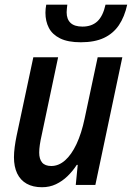

<svg xmlns="http://www.w3.org/2000/svg" viewBox="-20 -783 559 813"><path d="M157.7 9.8Q119.6 9.8 93 -5.1Q66.4 -20 52.7 -48.6Q39.1 -77.1 39.1 -117.2Q39.1 -136.2 42.2 -160.4Q45.4 -184.6 50.3 -208L121.1 -540.5H226.1L156.2 -209.5Q151.4 -188.5 148.7 -170.2Q146 -151.9 146 -136.7Q146 -109.4 158.4 -94.7Q170.9 -80.1 197.3 -80.1Q228.5 -80.1 255.6 -104Q282.7 -127.9 304 -173.1Q325.2 -218.3 338.4 -281.2L393.6 -540.5H498L383.8 0H300.8L309.1 -85H305.2Q288.1 -58.6 265.9 -37.1Q243.7 -15.6 216.8 -2.9Q189.9 9.8 157.7 9.8ZM322.3 -604Q267.6 -604 234.6 -620.4Q201.7 -636.7 187 -664.8Q172.4 -692.9 172.4 -729Q172.4 -736.8 173.3 -746.3Q174.3 -755.9 175.8 -763.2H265.1Q264.2 -754.9 263.2 -746.8Q262.2 -738.8 262.2 -731Q262.2 -701.7 278.8 -686Q295.4 -670.4 329.1 -670.4Q368.2 -670.4 392.1 -692.4Q416 -714.4 426.8 -763.2H518.6Q507.3 -711.4 483.2 -676Q459 -640.6 419.7 -622.3Q380.4 -604 322.3 -604Z"/></svg>

Font: Open Sans SemiCondensed SemiBold
Style: Italic
Weight: 600
Width: 4
Italic angle: -12°
Designer: Monotype Design Team
Foundry: Monotype Imaging Inc.
Version: Version 3.000